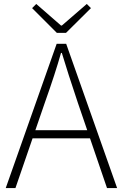

<svg xmlns="http://www.w3.org/2000/svg" viewBox="-20 -949 621 969"><path d="M266 -728H314L571 0H520L373 -430Q322 -582 292 -682H288Q259 -579 206 -430L58 0H9ZM125 -292H452V-251H125ZM142 -908 163 -929 288 -820H292L418 -929L439 -908L313 -783H267Z"/></svg>

Font: Merged Yaku Han JP ExtraLight
Style: Regular
Weight: 250
Designer: Ryoko NISHIZUKA 西塚涼子 (kana, bopomofo & ideographs); Paul D. Hunt (Latin, Greek & Cyrillic); Sandoll Communications 산돌커뮤니
Foundry: Adobe
Version: Version 2.004